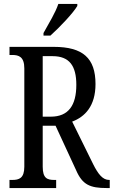

<svg xmlns="http://www.w3.org/2000/svg" viewBox="-20 -951 575 971"><path d="M200 -784V-771H235C283 -814 351 -886 371 -921V-931H275C260 -886 228 -835 200 -784ZM28 0H264V-41H255C219 -41 196 -49 196 -108V-315H261L365 -90C397 -16 436 0 520 0H535V-41H532C500 -41 477 -69 451 -121L345 -336C409 -360 463 -414 463 -526C463 -657 399 -714 252 -714H28V-673H42C75 -673 103 -664 103 -605V-108C103 -49 76 -41 42 -41H28ZM237 -361H196V-667H246C331 -667 366 -618 366 -522C366 -418 326 -361 237 -361Z"/></svg>

Font: Noto Serif Ethiopic XCn
Style: Regular
Weight: 400
Width: 2
Designer: Monotype Design Team
Foundry: Monotype Imaging Inc.
Version: Version 2.102